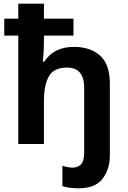

<svg xmlns="http://www.w3.org/2000/svg" viewBox="-20 -780 691 1040"><path d="M404 240Q496 240 535.5 188.5Q575 137 575 62V-327Q575 -431 522.5 -478.5Q470 -526 380 -526Q271 -526 220 -446H212Q214 -461 216 -494.5Q218 -528 218 -565V-587H378V-679H218V-760H79V-679H3V-587H79V0H218V-232Q218 -320 245 -367Q272 -414 343 -414Q436 -414 436 -304V45Q436 94 418 111Q400 128 375 128Q358 128 345 125Q332 122 318 118V228Q354 240 404 240Z"/></svg>

Font: Noto Sans UI
Style: Bold
Weight: 700
Designer: Monotype Design Team
Foundry: Monotype Imaging Inc.
Version: Version 1.901